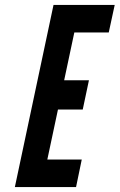

<svg xmlns="http://www.w3.org/2000/svg" viewBox="-20 -755 483 775"><path d="M196 -735H443L419 -624H280L239 -431H339L314 -313H214L171 -111H310L287 0H40Z"/></svg>

Font: League Gothic Italic
Style: Regular
Weight: 400
Designer: Tyler Finck
Foundry: The League of Moveable Type
Version: Version 1.001;PS 001.001;hotconv 1.0.56;makeotf.lib2.0.21325